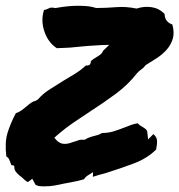

<svg xmlns="http://www.w3.org/2000/svg" viewBox="-30 -613 628 672"><path d="M105.5 38.1Q100.6 36.1 94.7 34.2L83 12.7L67.4 24.4Q60.5 20.5 56.6 17.1Q52.7 13.7 47.9 8.8Q37.1 1 29.3 -7.3Q21.5 -15.6 20.5 -23.4L19.5 -33.2L9.8 -35.2Q4.9 -48.8 2 -55.2Q-1 -61.5 -7.8 -65.4Q-13.7 -114.3 -3.9 -147Q5.9 -179.7 25.4 -216.8Q37.1 -220.7 46.4 -227.5Q55.7 -234.4 63.5 -241.2Q71.3 -248 79.1 -253.4Q86.9 -258.8 93.8 -259.8L102.5 -264.6Q119.1 -284.2 142.6 -299.3Q166 -314.5 191.4 -330.1Q211.9 -341.8 232.9 -355Q253.9 -368.2 270.5 -383.8Q278.3 -382.8 284.2 -386.7Q288.1 -391.6 288.1 -399.4Q290 -401.4 292.5 -402.8Q294.9 -404.3 296.9 -406.2Q303.7 -411.1 315.4 -418Q327.1 -424.8 331.1 -435.5L352.5 -456.1L323.2 -455.1Q300.8 -454.1 275.9 -452.1Q251 -450.2 233.4 -448.2Q218.8 -446.3 203.1 -445.8Q187.5 -445.3 168.9 -444.3Q138.7 -463.9 125.5 -502.4Q112.3 -541 124 -578.1Q130.9 -579.1 135.7 -581.5Q140.6 -584 145.5 -585.9Q154.3 -586.9 157.2 -585.9Q160.2 -585 165 -585Q192.4 -589.8 210.4 -591.3Q228.5 -592.8 244.1 -592.8Q260.7 -592.8 276.4 -591.3Q292 -589.8 306.6 -585Q340.8 -585 376 -587.9Q411.1 -590.8 448.2 -583Q474.6 -591.8 500.5 -587.9Q526.4 -584 545.9 -564.5Q546.9 -547.9 554.2 -539.6Q561.5 -531.2 573.2 -527.3Q581.1 -499 574.7 -477.5Q568.4 -456.1 553.7 -439.5Q539.1 -422.9 519 -409.7Q499 -396.5 479.5 -384.8Q473.6 -376 465.3 -370.6Q457 -365.2 450.2 -357.4Q418 -316.4 376.5 -285.6Q335 -254.9 291 -226.6Q259.8 -206.1 229 -185.1Q198.2 -164.1 169.9 -139.6L160.2 -130.9L168.9 -121.1Q180.7 -109.4 196.3 -109.4Q205.1 -109.4 213.4 -111.8Q221.7 -114.3 229.5 -117.2Q237.3 -119.1 243.2 -121.6Q249 -124 253.9 -124H266.6Q274.4 -128.9 282.2 -131.8Q290 -134.8 297.9 -136.7Q305.7 -138.7 312.5 -140.6Q319.3 -142.6 327.1 -147.5Q348.6 -147.5 367.7 -153.3Q386.7 -159.2 406.2 -167Q418 -171.9 429.2 -175.8Q440.4 -179.7 452.1 -181.6Q456.1 -176.8 461.4 -173.3Q466.8 -169.9 471.7 -167Q484.4 -159.2 485.4 -152.3L488.3 -125L506.8 -143.6Q518.6 -133.8 519.5 -121.6Q520.5 -109.4 516.6 -89.8Q485.4 -58.6 438.5 -41Q391.6 -23.4 338.9 -6.8Q328.1 -3.9 316.9 -1Q305.7 2 294.9 5.9L295.9 -10.7L274.4 2.9Q270.5 5.9 268.1 8.8Q265.6 11.7 263.7 14.6Q238.3 21.5 221.7 24.4Q205.1 27.3 190.4 30.3Q173.8 34.2 159.2 36.6Q144.5 39.1 127.9 39.1Q123 39.1 117.2 39.1Q111.3 39.1 105.5 38.1Z"/></svg>

Font: Permanent Marker
Style: Regular
Weight: 400
Designer: Font Diner, Inc
Foundry: Font Diner, Inc
Version: Version 1.000